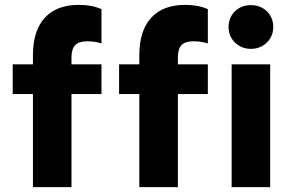

<svg xmlns="http://www.w3.org/2000/svg" viewBox="-20 -768 1186 788"><path d="M32.2 -503.9H115.2V-543Q115.7 -642.6 164.1 -695.3Q212.4 -748 303.7 -748Q356.9 -748 396.5 -730.5V-589.8Q368.7 -598.6 337.9 -598.6Q303.7 -598.6 288.6 -582.8Q273.4 -566.9 273.4 -532.2V-503.9H396.5V-381.8H273.4V0H115.2V-381.8H32.2ZM468.8 -503.9H551.8V-543Q552.2 -642.6 600.6 -695.3Q648.9 -748 740.2 -748Q793.5 -748 833 -730.5V-589.8Q805.2 -598.6 774.4 -598.6Q740.2 -598.6 725.1 -582.8Q710 -566.9 710 -532.2V-503.9H833V-381.8H710V0H551.8V-381.8H468.8ZM930.7 -503.9H1088.9V0H930.7ZM918 -657.2Q918 -682.6 929.9 -703.4Q941.9 -724.1 962.9 -735.6Q983.9 -747.1 1009.8 -747.1Q1035.6 -747.1 1056.6 -735.6Q1077.6 -724.1 1089.6 -703.4Q1101.6 -682.6 1101.6 -657.2Q1101.6 -631.8 1089.6 -611.6Q1077.6 -591.3 1056.6 -579.3Q1035.6 -567.4 1009.8 -567.4Q983.9 -567.4 962.9 -579.3Q941.9 -591.3 929.9 -611.6Q918 -631.8 918 -657.2Z"/></svg>

Font: Wanted Sans ExtraBold
Style: Regular
Weight: 800
Designer: Original Design by Kil Hyung-jin and Kang Hanbin, Wanted Lab, Inc; Hangeul from Source Han Sans by Jang Soo-young and Ka
Foundry: Wanted Lab, Inc.
Version: Version 1.003